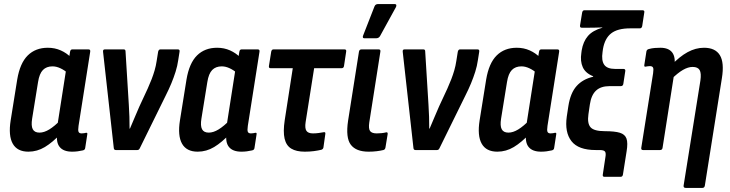

<svg xmlns="http://www.w3.org/2000/svg" viewBox="-20 -733 3568 938"><path d="M118.7 8Q64.3 8 42.3 -31Q20.3 -70 32.1 -144.8L64.1 -344.4Q77.5 -424.6 115.6 -462.2Q153.7 -499.7 213.7 -499.7Q247.9 -499.7 277 -486.7Q306.1 -473.7 327.3 -451.8L313.5 -374Q295.1 -390.2 275.1 -399.5Q255.2 -408.8 236.5 -408.8Q207 -408.8 189.7 -391.1Q172.3 -373.3 165.9 -332.2L137.1 -154.1Q131.3 -118.6 140 -101.8Q148.7 -85.1 173 -85.1Q195.4 -85.1 220.9 -100.7Q246.4 -116.2 277.3 -147.9L277.2 -80.4Q237 -37.4 199.2 -14.7Q161.4 8 118.7 8ZM332.6 8Q290.2 8 271.6 -14.9Q252.9 -37.7 259.9 -84.5L262.9 -103.9L260.1 -118.5L305.7 -410.4L315.7 -439.4L322.3 -480.2Q324.3 -491.7 333.1 -491.7H412.1Q422.7 -491.7 420.7 -480.2L363.7 -118Q360.5 -96.2 363.9 -88.7Q367.3 -81.3 378.9 -81.3Q385.1 -81.3 390.8 -82.3Q396.4 -83.3 400.6 -84.3Q408.4 -85.3 406.4 -76.3L396.2 -10Q395.2 -0.4 384.4 1.8Q372.1 4.6 359.2 6.3Q346.4 8 332.6 8Z M545.8 0Q536.9 0 535.9 -9.6L483.6 -478.8Q481.6 -491.7 492 -491.7H583.9Q593.2 -491.7 593.2 -482.6L609.4 -220.1Q611.2 -190.9 612.2 -162.3Q613.2 -133.8 613 -104.6H614.8Q626.4 -131.9 637.9 -159.1Q649.5 -186.3 661.1 -213.1L701.6 -300.3Q712.5 -324.5 720.8 -346.1Q729.1 -367.7 735.4 -389.3Q741.7 -410.9 745.3 -434.9L752.5 -480.2Q755.3 -491.7 763.4 -491.7H848.9Q859.5 -491.7 857.1 -479.8L850.7 -439.2Q846.7 -410.8 837.8 -382.5Q828.9 -354.3 817 -325.5Q805.1 -296.7 788.9 -264.7L662.6 -8Q658.9 0 650.9 0Z M945.7 8Q891.3 8 869.3 -31Q847.3 -70 859.1 -144.8L891.1 -344.4Q904.5 -424.6 942.6 -462.2Q980.7 -499.7 1040.7 -499.7Q1074.9 -499.7 1104 -486.7Q1133.1 -473.7 1154.3 -451.8L1140.5 -374Q1122.1 -390.2 1102.1 -399.5Q1082.2 -408.8 1063.5 -408.8Q1034 -408.8 1016.7 -391.1Q999.3 -373.3 992.9 -332.2L964.1 -154.1Q958.3 -118.6 967 -101.8Q975.7 -85.1 1000 -85.1Q1022.4 -85.1 1047.9 -100.7Q1073.4 -116.2 1104.3 -147.9L1104.2 -80.4Q1064 -37.4 1026.2 -14.7Q988.4 8 945.7 8ZM1159.6 8Q1117.2 8 1098.6 -14.9Q1079.9 -37.7 1086.9 -84.5L1089.9 -103.9L1087.1 -118.5L1132.7 -410.4L1142.7 -439.4L1149.3 -480.2Q1151.3 -491.7 1160.1 -491.7H1239.1Q1249.7 -491.7 1247.7 -480.2L1190.7 -118Q1187.5 -96.2 1190.9 -88.7Q1194.3 -81.3 1205.9 -81.3Q1212.1 -81.3 1217.8 -82.3Q1223.4 -83.3 1227.6 -84.3Q1235.4 -85.3 1233.4 -76.3L1223.2 -10Q1222.2 -0.4 1211.4 1.8Q1199.1 4.6 1186.2 6.3Q1173.4 8 1159.6 8Z M1468.9 8Q1427.8 8 1403.1 -6.8Q1378.4 -21.6 1370.4 -55.5Q1362.4 -89.5 1371 -146L1410.3 -399.8H1302Q1292.1 -399.8 1293.9 -410.8L1305 -480.8Q1307.4 -491.7 1316 -491.7H1662.9Q1673.5 -491.7 1671.1 -480.2L1660.6 -410.8Q1659.2 -399.8 1648.6 -399.8H1514.7L1473.1 -136.6Q1468.5 -106.2 1477.1 -93.7Q1485.7 -81.3 1508.9 -81.3Q1523.5 -81.3 1537.7 -83.3Q1551.9 -85.3 1562.5 -87.3Q1571.1 -88.7 1569.3 -78.1L1560.1 -12.7Q1558.7 -4.4 1550.1 -1.4Q1534.8 2.4 1514 5.2Q1493.3 8 1468.9 8Z M1780.8 8Q1719.4 8 1693.8 -26Q1668.1 -59.9 1680.5 -143.2L1733.7 -480.6Q1735.7 -491.7 1746.1 -491.7H1829.7Q1840.3 -491.7 1838.3 -480.6L1784.1 -135Q1779.5 -104.2 1788.1 -92.7Q1796.7 -81.3 1820.4 -81.3Q1832 -81.3 1844 -82.5Q1856 -83.7 1866 -86.3Q1875.7 -88.7 1873.7 -76.5L1863 -11.7Q1861.2 -2.2 1852.8 0Q1839.2 3.4 1820.4 5.7Q1801.5 8 1780.8 8ZM1759.7 -546Q1754.1 -546 1752.9 -550.3Q1751.7 -554.6 1754.1 -559.8L1809.6 -701.8Q1812.4 -708.4 1816.9 -710.8Q1821.4 -713.2 1827.8 -713.2H1908Q1914.8 -713.2 1916 -708.7Q1917.2 -704.2 1914.4 -698.4L1837 -557.4Q1831 -546 1817.2 -546Z M2009.8 0Q2000.9 0 1999.9 -9.6L1947.6 -478.8Q1945.6 -491.7 1956 -491.7H2047.9Q2057.2 -491.7 2057.2 -482.6L2073.4 -220.1Q2075.2 -190.9 2076.2 -162.3Q2077.2 -133.8 2077 -104.6H2078.8Q2090.4 -131.9 2101.9 -159.1Q2113.5 -186.3 2125.1 -213.1L2165.6 -300.3Q2176.5 -324.5 2184.8 -346.1Q2193.1 -367.7 2199.4 -389.3Q2205.7 -410.9 2209.3 -434.9L2216.5 -480.2Q2219.3 -491.7 2227.4 -491.7H2312.9Q2323.5 -491.7 2321.1 -479.8L2314.7 -439.2Q2310.7 -410.8 2301.8 -382.5Q2292.9 -354.3 2281 -325.5Q2269.1 -296.7 2252.9 -264.7L2126.6 -8Q2122.9 0 2114.9 0Z M2409.7 8Q2355.3 8 2333.3 -31Q2311.3 -70 2323.1 -144.8L2355.1 -344.4Q2368.5 -424.6 2406.6 -462.2Q2444.7 -499.7 2504.7 -499.7Q2538.9 -499.7 2568 -486.7Q2597.1 -473.7 2618.3 -451.8L2604.5 -374Q2586.1 -390.2 2566.1 -399.5Q2546.2 -408.8 2527.5 -408.8Q2498 -408.8 2480.7 -391.1Q2463.3 -373.3 2456.9 -332.2L2428.1 -154.1Q2422.3 -118.6 2431 -101.8Q2439.7 -85.1 2464 -85.1Q2486.4 -85.1 2511.9 -100.7Q2537.4 -116.2 2568.3 -147.9L2568.2 -80.4Q2528 -37.4 2490.2 -14.7Q2452.4 8 2409.7 8ZM2623.6 8Q2581.2 8 2562.6 -14.9Q2543.9 -37.7 2550.9 -84.5L2553.9 -103.9L2551.1 -118.5L2596.7 -410.4L2606.7 -439.4L2613.3 -480.2Q2615.3 -491.7 2624.1 -491.7H2703.1Q2713.7 -491.7 2711.7 -480.2L2654.7 -118Q2651.5 -96.2 2654.9 -88.7Q2658.3 -81.3 2669.9 -81.3Q2676.1 -81.3 2681.8 -82.3Q2687.4 -83.3 2691.6 -84.3Q2699.4 -85.3 2697.4 -76.3L2687.2 -10Q2686.2 -0.4 2675.4 1.8Q2663.1 4.6 2650.2 6.3Q2637.4 8 2623.6 8Z M2932.8 130.8Q2923.1 130.8 2924.9 119.8L2937.3 37.4Q2941.5 15.4 2935.9 7.7Q2930.3 0 2909.6 0H2890.5Q2805.5 0 2771.8 -43.4Q2738.1 -86.7 2748.9 -163.3L2756.7 -214.6Q2766.7 -278.8 2796.8 -312.5Q2826.9 -346.2 2877.4 -358L2878 -360.4Q2840.3 -375.4 2827.1 -404.7Q2813.9 -433.9 2820.1 -474.3L2821.7 -486.5Q2828.9 -530.2 2852.4 -557.3Q2875.9 -584.4 2922.9 -597.6L2921.9 -599Q2895.1 -598 2880.3 -597.8Q2865.6 -597.6 2851.6 -597.6H2821.9Q2812.3 -597.6 2813.7 -608.6L2824.1 -672Q2826.5 -683 2835.5 -683H3119.4Q3123.8 -683 3126.4 -680.2Q3129 -677.4 3127.6 -672L3117.4 -605.4Q3115 -594.5 3106 -594.5H3058.7Q2997.3 -594.5 2966 -570.1Q2934.7 -545.8 2925.7 -493.4L2923.7 -478.6Q2917.5 -437.4 2931.8 -416.8Q2946.1 -396.3 2985 -396.3H3026.2Q3031.6 -396.3 3033.7 -393Q3035.7 -389.7 3034.7 -385.3L3025.2 -323.2Q3023.4 -312.2 3012.8 -312.2H2957.9Q2915.2 -312.2 2891.9 -290.4Q2868.5 -268.7 2861.7 -222.6L2854.7 -174.5Q2848.3 -130.2 2865.2 -111.1Q2882.1 -92.1 2935.5 -92.1Q2983.2 -92.1 3008.3 -84.4Q3033.3 -76.7 3040.7 -55.9Q3048.1 -35 3041.3 5.9L3023.3 119.8Q3021.5 130.8 3011.9 130.8Z M3330.1 185Q3318.3 185 3319.7 173.6L3401.7 -339.3Q3406.9 -375.2 3398.1 -390.6Q3389.3 -406 3363.8 -406Q3341.7 -406 3316.4 -391.4Q3291 -376.8 3259.5 -345.6L3259.2 -413.6Q3299.6 -456.6 3339.2 -478.2Q3378.7 -499.7 3419.3 -499.7Q3474.5 -499.7 3496.8 -463.5Q3519.1 -427.2 3506.7 -350.8L3423.5 173.6Q3421.7 185 3411.5 185ZM3121.5 0Q3111.1 0 3112.9 -11L3170.7 -375.1Q3173.9 -396.8 3170.1 -403.4Q3166.3 -410 3154.7 -410Q3150.1 -410 3144.8 -409.2Q3139.4 -408.4 3133.8 -407.4Q3126.2 -405.8 3127.8 -415.8L3138 -481.8Q3139.8 -491.4 3150.4 -493.6Q3164.1 -497.4 3178.4 -498.6Q3192.7 -499.7 3206.2 -499.7Q3246.4 -499.7 3263.9 -476.8Q3281.3 -453.8 3274.5 -410.6L3271.9 -394.9L3273.5 -372L3216.9 -11Q3215.5 0 3204.5 0Z"/></svg>

Font: Sofia Sans Condensed
Style: Italic
Weight: 400
Italic angle: -9°
Designer: Botio Nikoltchev, Ani Petrova
Foundry: lettersoup
Version: Version 4.101